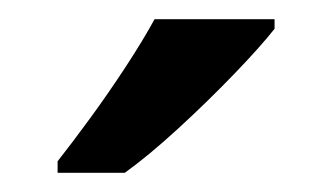

<svg xmlns="http://www.w3.org/2000/svg" viewBox="-20 -786 346 200"><path d="M266 -756Q251 -737 223.5 -708.5Q196 -680 165.5 -652Q135 -624 110 -606H40V-618Q55 -637 74 -663Q93 -689 111 -716.5Q129 -744 141 -766H266Z"/></svg>

Font: Noto Sans Khmer UI Medium
Style: Regular
Weight: 500
Designer: Danh Hong and the Monotype Design Team
Foundry: Monotype Imaging Inc.
Version: Version 2.002; ttfautohint (v1.8.4.7-5d5b)